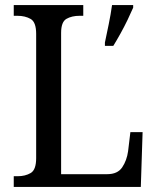

<svg xmlns="http://www.w3.org/2000/svg" viewBox="-20 -734 617 754"><path d="M34 0V-42H50Q79 -42 100.5 -54.5Q122 -67 122 -113V-601Q122 -647 100.5 -659.5Q79 -672 48 -672H34V-714H307V-672H293Q262 -672 241 -660Q220 -648 220 -605V-50H401Q442 -50 460 -77Q478 -104 483 -140L492 -215H540L533 0ZM392 -567Q399 -600 407 -639Q415 -678 420 -714H503V-704Q494 -683 481 -656Q468 -629 453 -602Q438 -575 425 -554H392Z"/></svg>

Font: Noto Serif Myanmar SemiCondensed
Style: Regular
Weight: 400
Width: 4
Designer: Ben Mitchell and the Monotype Design Team
Foundry: Monotype Imaging Inc.
Version: Version 2.106; ttfautohint (v1.8.4.7-5d5b)